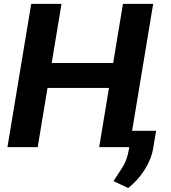

<svg xmlns="http://www.w3.org/2000/svg" viewBox="-20 -747 870 975"><path d="M138.5 -727.3H292.3L242.5 -427.2H554.7L604.4 -727.3H757.8L650.9 -82.7H772.7L758.5 2.1Q753.9 32.3 742.2 61.3Q730.5 90.2 713.6 116.7Q696.7 143.1 675.6 166.2Q654.5 189.3 631 208.1L556.5 172.6Q567.8 155.2 579.2 137.6Q590.6 120 602.3 101.9Q625.7 65.7 634.6 11L636.4 0H483.7L533.4 -300.4H221.2L171.5 0H17.8Z"/></svg>

Font: Inter P
Style: Bold Italic
Weight: 700
Italic angle: 9.39999°
Designer: Rasmus Andersson
Foundry: rsms
Version: Version 3.018;git-588b23468